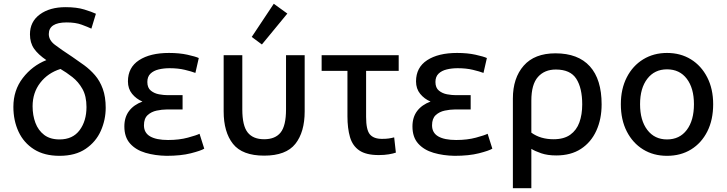

<svg xmlns="http://www.w3.org/2000/svg" viewBox="-20 -814 3856 1019"><path d="M296 13Q215 13 160.5 -21.5Q106 -56 78.5 -115Q51 -174 51 -247Q51 -335 101 -400Q151 -465 226 -495Q182 -525 160.5 -556Q139 -587 139 -632Q139 -699 191.5 -737.5Q244 -776 328 -776Q387 -776 427.5 -763.5Q468 -751 489 -741L465 -662Q446 -671 413.5 -683Q381 -695 334 -695Q239 -695 239 -633Q239 -601 271 -576.5Q303 -552 364 -512Q395 -491 426.5 -468Q458 -445 484 -415Q510 -385 525.5 -342.5Q541 -300 541 -242Q541 -178 515 -119.5Q489 -61 434.5 -24Q380 13 296 13ZM296 -74Q366 -74 402.5 -123Q439 -172 439 -246Q439 -304 417.5 -342Q396 -380 364 -405Q332 -430 301 -448Q234 -427 193.5 -374.5Q153 -322 153 -250Q153 -202 168 -162Q183 -122 214.5 -98Q246 -74 296 -74Z M864 13Q803 12 752 -3Q701 -18 670.5 -52Q640 -86 640 -143Q640 -192 665 -225Q690 -258 736 -275Q703 -289 681 -316Q659 -343 659 -382Q659 -456 718 -494.5Q777 -533 877 -533Q932 -533 975 -523.5Q1018 -514 1035 -506L1017 -427Q996 -435 960.5 -443.5Q925 -452 880 -452Q849 -452 822 -445.5Q795 -439 778.5 -423Q762 -407 762 -379Q762 -348 780.5 -333Q799 -318 824 -313.5Q849 -309 869 -309H949V-233H865Q840 -233 811.5 -227Q783 -221 763.5 -203Q744 -185 744 -149Q744 -109 777 -90Q810 -71 872 -71Q931 -71 977 -83.5Q1023 -96 1039 -104L1064 -25Q1046 -14 993 -0.5Q940 13 864 13Z M1382 12Q1266 12 1216.5 -50.5Q1167 -113 1167 -223V-521H1266V-233Q1266 -147 1294.5 -111Q1323 -75 1382 -75Q1441 -75 1469.5 -111Q1498 -147 1498 -233V-521H1597V-223Q1597 -113 1547.5 -50.5Q1498 12 1382 12ZM1370 -578 1316 -618 1433 -794 1505 -742Z M1990 9Q1923 9 1887 -15.5Q1851 -40 1837.5 -86.5Q1824 -133 1824 -197V-438H1687V-521H2096V-438H1923V-193Q1923 -125 1943 -101Q1963 -77 2007 -77Q2028 -77 2042.5 -79Q2057 -81 2072 -85L2081 -4Q2067 1 2043.5 5Q2020 9 1990 9Z M2393 13Q2332 12 2281 -3Q2230 -18 2199.5 -52Q2169 -86 2169 -143Q2169 -192 2194 -225Q2219 -258 2265 -275Q2232 -289 2210 -316Q2188 -343 2188 -382Q2188 -456 2247 -494.5Q2306 -533 2406 -533Q2461 -533 2504 -523.5Q2547 -514 2564 -506L2546 -427Q2525 -435 2489.5 -443.5Q2454 -452 2409 -452Q2378 -452 2351 -445.5Q2324 -439 2307.5 -423Q2291 -407 2291 -379Q2291 -348 2309.5 -333Q2328 -318 2353 -313.5Q2378 -309 2398 -309H2478V-233H2394Q2369 -233 2340.5 -227Q2312 -221 2292.5 -203Q2273 -185 2273 -149Q2273 -109 2306 -90Q2339 -71 2401 -71Q2460 -71 2506 -83.5Q2552 -96 2568 -104L2593 -25Q2575 -14 2522 -0.5Q2469 13 2393 13Z M2702 185V-291Q2702 -400 2759.5 -465.5Q2817 -531 2928 -531Q3048 -531 3110.5 -462Q3173 -393 3173 -260Q3173 -182 3145 -120.5Q3117 -59 3063.5 -24Q3010 11 2932 11Q2886 11 2852.5 -0.5Q2819 -12 2800 -24V185ZM2918 -75Q2973 -75 3006.5 -99Q3040 -123 3055 -164.5Q3070 -206 3070 -260Q3070 -347 3038.5 -396Q3007 -445 2930 -445Q2870 -445 2835 -405.5Q2800 -366 2800 -280V-110Q2848 -75 2918 -75Z M3520 13Q3448 13 3393 -21Q3338 -55 3306.5 -116.5Q3275 -178 3275 -261Q3275 -342 3306.5 -403.5Q3338 -465 3393.5 -499Q3449 -533 3520 -533Q3592 -533 3647 -499Q3702 -465 3733.5 -403.5Q3765 -342 3765 -261Q3765 -178 3734 -116.5Q3703 -55 3648 -21Q3593 13 3520 13ZM3520 -74Q3587 -74 3625 -124.5Q3663 -175 3663 -261Q3663 -346 3625 -396Q3587 -446 3520 -446Q3454 -446 3415.5 -396Q3377 -346 3377 -261Q3377 -175 3415.5 -124.5Q3454 -74 3520 -74Z"/></svg>

Font: Ubuntu Sans Medium
Style: Regular
Weight: 500
Designer: Dalton Maag Ltd
Foundry: Dalton Maag Ltd
Version: Version 1.006; ttfautohint (v1.8.4.7-5d5b)